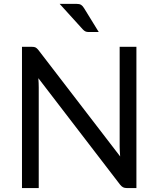

<svg xmlns="http://www.w3.org/2000/svg" viewBox="-20 -954 804 974"><path d="M672 -716.5V0H623.5Q612 0 604.2 -4Q596.5 -8 589 -17.5L174.5 -557.5Q175.5 -545 176 -533Q176.5 -521 176.5 -510.5V0H91.5V-716.5H141.5Q148 -716.5 152.5 -715.8Q157 -715 160.5 -713.2Q164 -711.5 167.5 -708.2Q171 -705 175 -700L589.5 -160.5Q588.5 -173.5 587.8 -185.8Q587 -198 587 -209V-716.5ZM367 -934.5Q383.5 -934.5 391.5 -929.2Q399.5 -924 406.5 -912.5L481 -791.5H430Q419.5 -791.5 413 -794.8Q406.5 -798 399.5 -805.5L282.5 -934.5Z"/></svg>

Font: Lato-Regular
Style: Regular
Weight: 400
Designer: Lukasz Dziedzic with Adam Twardoch and Botio Nikoltchev
Foundry: tyPoland Lukasz Dziedzic
Version: Version 2.015; 2015-08-06; http://www.latofonts.com/